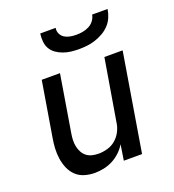

<svg xmlns="http://www.w3.org/2000/svg" viewBox="-135 -846 871 959"><g transform="rotate(-20 300.0 -366.0)"><path d="M206 8Q178 8 151.5 0Q125 -8 106.5 -26Q88 -44 77.5 -68.5Q67 -93 63 -120Q59 -147 60.5 -175Q62 -203 67 -231L115 -520H212L162 -217Q159 -200 158.5 -182.5Q158 -165 161.5 -148.5Q165 -132 173 -117.5Q181 -103 193.5 -93.5Q206 -84 222.5 -80Q239 -76 256 -76Q280 -76 304.5 -83Q329 -90 348 -106.5Q367 -123 378.5 -145.5Q390 -168 393 -192L448 -520H545L459 0H362L375 -83Q362 -61 342.5 -43Q323 -25 300.5 -13.5Q278 -2 253.5 3Q229 8 206 8ZM343 -600Q322 -600 301 -602.5Q280 -605 260.5 -612Q241 -619 224.5 -630.5Q208 -642 198 -659Q188 -676 186 -697.5Q184 -719 187 -740H269Q266 -723 273 -708.5Q280 -694 293 -686Q306 -678 322 -675Q338 -672 355 -672Q372 -672 389 -675Q406 -678 422 -686Q438 -694 449 -708.5Q460 -723 463 -740H545Q542 -719 533 -697.5Q524 -676 508 -659Q492 -642 471.5 -630.5Q451 -619 429.5 -612Q408 -605 386 -602.5Q364 -600 343 -600Z"/></g></svg>

Font: Iosevka Custom Medium Oblique
Style: Regular
Weight: 500
Italic angle: -9°
Designer: Belleve Invis
Foundry: Belleve Invis
Version: Version 27.0.1